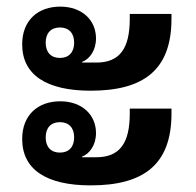

<svg xmlns="http://www.w3.org/2000/svg" viewBox="-20 -564 593 580"><path d="M254 -290C413 -290 498 -352 498 -507V-522H372V-507C372 -418 342 -375 271 -375H228V-377C250 -385 270 -411 270 -448C270 -503 228 -544 162 -544C95 -544 47 -503 47 -430C47 -338 120 -290 254 -290ZM254 -4C413 -4 498 -66 498 -221V-236H372V-221C372 -132 342 -89 271 -89H228V-91C250 -99 270 -125 270 -162C270 -217 228 -258 162 -258C95 -258 47 -217 47 -144C47 -52 120 -4 254 -4ZM161 -389C134 -389 118 -406 118 -435C118 -464 134 -481 161 -481C188 -481 204 -464 204 -435C204 -406 188 -389 161 -389ZM161 -103C134 -103 118 -120 118 -149C118 -178 134 -195 161 -195C188 -195 204 -178 204 -149C204 -120 188 -103 161 -103Z"/></svg>

Font: IBM Plex Thai Looped SemiBold
Style: Regular
Weight: 600
Designer: Mike Abbink, Paul van der Laan, Pieter van Rosmalen, Ben Mitchell, Mark Frömberg
Foundry: Bold Monday
Version: Version 1.0